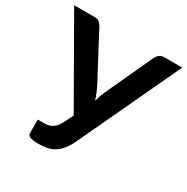

<svg xmlns="http://www.w3.org/2000/svg" viewBox="-173 -867 992 1017"><g transform="rotate(30 323.5 -358.0)"><path d="M654 -723 362 -100.5Q346.5 -68 329 -47Q311.5 -26 291.2 -14Q271 -2 247.8 2.8Q224.5 7.5 198 7.5Q162 7.5 145.5 1Q129 -5.5 129 -18V-102H168Q179 -102 190.5 -104Q202 -106 213.2 -112Q224.5 -118 235 -129Q245.5 -140 254.5 -158L283 -216L-7 -723H119Q136.5 -723 147 -714.5Q157.5 -706 164.5 -693L305 -428Q316.5 -406 325.8 -384.5Q335 -363 342 -340.5Q355 -385.5 375.5 -428L498 -693Q503.5 -704 514.5 -713.5Q525.5 -723 542.5 -723Z"/></g></svg>

Font: Lato 2
Style: Bold
Weight: 700
Designer: Lukasz Dziedzic with Adam Twardoch and Botio Nikoltchev
Foundry: tyPoland Lukasz Dziedzic
Version: Version 2.015; 2015-08-06; http://www.latofonts.com/